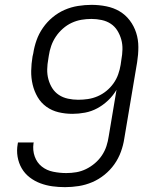

<svg xmlns="http://www.w3.org/2000/svg" viewBox="-20 -763 640 791"><path d="M248 8Q221 8 195.5 4.5Q170 1 146 -8Q122 -17 102 -32.5Q82 -48 69.5 -69.5Q57 -91 52.5 -117Q48 -143 53 -170L54 -176H119L118 -172Q114 -144 123 -118.5Q132 -93 152 -77Q172 -61 199 -55.5Q226 -50 253 -50Q274 -50 294.5 -53.5Q315 -57 334.5 -66.5Q354 -76 371 -90.5Q388 -105 400 -123Q412 -141 418.5 -161Q425 -181 428 -202L460 -393Q446 -369 425.5 -349.5Q405 -330 381 -317Q357 -304 330.5 -299Q304 -294 279 -294Q249 -294 221.5 -300.5Q194 -307 171.5 -323Q149 -339 135 -363Q121 -387 114.5 -414.5Q108 -442 108.5 -471Q109 -500 114 -530L117 -543Q121 -570 130.5 -597Q140 -624 157 -648.5Q174 -673 197 -692Q220 -711 246.5 -722.5Q273 -734 301.5 -738.5Q330 -743 357 -743Q388 -743 418 -737Q448 -731 472.5 -716.5Q497 -702 514.5 -679Q532 -656 541 -628Q550 -600 550 -569Q550 -538 545 -507L492 -192Q488 -165 478 -137.5Q468 -110 451 -86Q434 -62 410.5 -43Q387 -24 360 -12.5Q333 -1 304.5 3.5Q276 8 248 8ZM302 -352Q322 -352 342.5 -355Q363 -358 382.5 -366.5Q402 -375 418.5 -388.5Q435 -402 447.5 -419.5Q460 -437 467 -457Q474 -477 477 -496L480 -517Q484 -538 484.5 -559.5Q485 -581 479.5 -600.5Q474 -620 463.5 -637Q453 -654 436.5 -665Q420 -676 399 -680.5Q378 -685 357 -685Q336 -685 315.5 -681.5Q295 -678 275.5 -669Q256 -660 239 -645Q222 -630 210 -612Q198 -594 191 -574Q184 -554 181 -533L179 -520Q175 -499 174.5 -477.5Q174 -456 179.5 -436Q185 -416 195.5 -399.5Q206 -383 222.5 -372Q239 -361 260 -356.5Q281 -352 302 -352Z"/></svg>

Font: Iosevka Aile Light
Style: Italic
Weight: 300
Italic angle: -9°
Designer: Belleve Invis
Foundry: Belleve Invis
Version: Version 31.1.0; ttfautohint (v1.8.4)